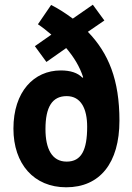

<svg xmlns="http://www.w3.org/2000/svg" viewBox="-20 -785 562 815"><path d="M197 -764 141 -682C162 -668 179 -654 198 -638L128 -589L177 -522L261 -581C294 -542 318 -503 333 -457L330 -455C310 -476 279 -486 238 -486C124 -486 37 -396 37 -239C37 -89 124 10 261 10C404 10 487 -93 487 -273C487 -446 441 -559 353 -650L423 -698L374 -765L289 -706C258 -729 227 -749 197 -764ZM263 -377C324 -377 350 -323 350 -247C350 -149 326 -99 263 -99C200 -99 173 -154 173 -237C173 -330 201 -377 263 -377Z"/></svg>

Font: Noto Sans Gujarati UI Condensed
Style: Bold
Weight: 700
Width: 3
Designer: Jelle Bosma - Monotype Design Team, Universal Thirst
Foundry: Monotype Imaging Inc.
Version: Version 2.106